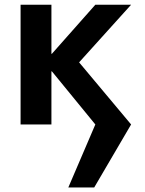

<svg xmlns="http://www.w3.org/2000/svg" viewBox="-20 -540 628 833"><path d="M388.7 273.4H276.4L393.6 0L205.1 -230.5H203.1V0H69.3V-519.5H203.1V-306.6H205.1L393.6 -519.5H548.8L323.2 -269.5L548.8 0Z"/></svg>

Font: Mgen+ 1c bold
Style: Bold
Weight: 700
Designer: [Source Han Sans]
Ryoko NISHIZUKA  (kana & ideographs); Paul D. Hunt (Latin, Greek & Cyrillic); Wenlong ZHANG  (bopomofo
Version: Version 1.059.20150602